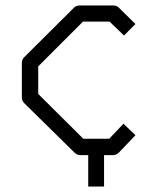

<svg xmlns="http://www.w3.org/2000/svg" viewBox="-20 -617 580 703"><path d="M476 -529 434 -487 381 -538H284L120 -374V-273L285 -109H380L432 -164L476 -122L415 -58Q406 -49 393 -49H361V66H303V-49H273Q262 -49 252 -59L69 -239Q60 -248 60 -260V-386Q60 -399 68 -407L251 -589Q259 -597 272 -597H393Q407 -597 414 -590Z"/></svg>

Font: IBM 3270
Style: Regular
Weight: 400
Monospace: yes
Version: Version 2.3.1